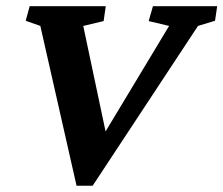

<svg xmlns="http://www.w3.org/2000/svg" viewBox="-20 -593 717 616"><path d="M225.6 2.9 109.4 -509.8 62.5 -526.4 75.2 -573.2H319.3L312.5 -525.4L247.1 -509.8L328.1 -127H292L522.5 -509.8L457 -525.4L470.7 -573.2H676.8L669.9 -526.4L615.2 -509.8L277.3 2.9Z"/></svg>

Font: Crimson Pro
Style: Bold Italic
Weight: 700
Italic angle: -12°
Designer: Jacques Le Bailly
Foundry: Baron von Fonthausen
Version: Version 1.003